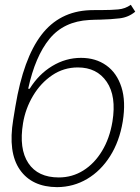

<svg xmlns="http://www.w3.org/2000/svg" viewBox="-20 -770 585 802"><path d="M526.4 -750 544.9 -721.2Q517.1 -697.8 479.7 -693.4Q442.4 -689 399.9 -688Q388.2 -688 376.5 -687.5Q364.7 -687 353 -686.5Q246.6 -680.7 186.8 -607.7Q127 -534.7 97.7 -399.4H104Q141.6 -460 198 -494.1Q254.4 -528.3 318.4 -528.3Q379.9 -528.3 424.1 -496.8Q468.3 -465.3 487.3 -405.8Q506.3 -346.2 492.7 -262.2Q479 -179.7 440.2 -118.2Q401.4 -56.6 344.2 -22.7Q287.1 11.2 218.8 11.7Q113.3 11.2 63 -61Q12.7 -133.3 35.2 -270L44.4 -326.2Q77.6 -525.4 152.6 -623.8Q227.5 -722.2 355 -727.5Q369.1 -728 382.1 -728Q395 -728 407.7 -728Q444.3 -728 473.9 -730.7Q503.4 -733.4 526.4 -750ZM225.6 -28.8Q281.7 -28.8 328.1 -57.9Q374.5 -86.9 406.2 -139.4Q438 -191.9 449.7 -262.2Q466.8 -368.2 425.8 -428.2Q384.8 -488.3 305.2 -488.3Q246.1 -488.3 198 -455.8Q149.9 -423.3 118.2 -370.1Q86.4 -316.9 76.2 -255.4Q58.6 -148.4 98.4 -88.6Q138.2 -28.8 225.6 -28.8Z"/></svg>

Font: Inter Display ExtraLight
Style: Italic
Weight: 200
Italic angle: -9.39999°
Designer: Rasmus Andersson
Foundry: rsms
Version: Version 4.000;git-a52131595